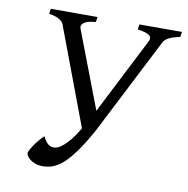

<svg xmlns="http://www.w3.org/2000/svg" viewBox="-73 -686 755 773"><g transform="rotate(10 304.5 -300.0)"><path d="M606.4 -594.2Q575.7 -587.9 559.6 -579.3Q543.5 -570.8 537.6 -557.1L335.9 -162.1Q313.5 -121.6 294.2 -92.8Q274.9 -64 258.1 -44.2Q241.2 -24.4 226.6 -12.9Q211.9 -1.5 198.5 4.6Q185.1 10.7 173.1 12.7Q161.1 14.6 149.9 14.6Q132.8 14.6 119.6 9.5Q106.4 4.4 97.9 -2.4Q89.4 -9.3 85.2 -16.8Q81.1 -24.4 82 -28.8Q82.5 -31.7 86.9 -40.3Q91.3 -48.8 98.9 -60.1Q106.4 -71.3 116.2 -83.3Q126 -95.2 137.2 -105.5Q143.1 -93.8 148.7 -86.2Q154.3 -78.6 159.7 -74.5Q165 -70.3 170.4 -68.8Q175.8 -67.4 181.6 -67.4Q194.8 -67.4 208.7 -76.9Q222.7 -86.4 235.8 -100.6Q249 -114.7 260.5 -131.6Q272 -148.4 280.3 -163.1L132.3 -557.1Q129.9 -569.8 114 -580.1Q98.1 -590.3 70.3 -594.2L73.2 -615.2H264.2L261.2 -594.2Q227.1 -591.8 213.4 -581.5Q199.7 -571.3 205.1 -557.1L325.2 -242.7L485.4 -557.1Q492.2 -571.3 480.2 -580.3Q468.3 -589.4 432.6 -594.2L435.5 -615.2H609.4Z"/></g></svg>

Font: Gentium Plus Cyr
Style: Italic
Weight: 400
Italic angle: -8°
Designer: J. Victor Gaultney, Annie Olsen, Iska Routamaa, Becca Hirsbrunner
Foundry: SIL International
Version: Version 5.000